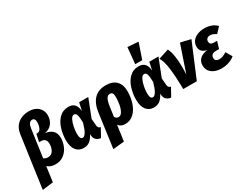

<svg xmlns="http://www.w3.org/2000/svg" viewBox="-114 -1566 3248 2514"><g transform="rotate(-30 1510.0 -309.0)"><path d="M83 -553Q97 -652 162.5 -706Q228 -760 327 -760Q417 -760 468.5 -712Q520 -664 520 -590Q520 -526 485.5 -474.5Q451 -423 371 -404Q433 -400 476.5 -362Q520 -324 520 -247Q520 -188 495.5 -127Q471 -66 418.5 -24Q366 18 287 18Q214 18 169 -24L138 204L-26 224ZM353 -252Q353 -341 272 -341H244L269 -455H283Q319 -455 337 -493.5Q355 -532 355 -581Q355 -642 312 -642Q257 -642 244 -551L185 -132Q211 -111 250 -111Q302 -111 327.5 -154.5Q353 -198 353 -252Z M934 -413 960 -532H1098L992 -261L1000 -160Q1002 -136 1012.5 -124Q1023 -112 1043 -108L973 18Q883 6 876 -78L875 -100Q845 -40 807.5 -11Q770 18 717 18Q645 18 603 -34Q561 -86 561 -184Q561 -272 586 -356Q611 -440 666.5 -495.5Q722 -551 807 -551Q867 -551 898.5 -515.5Q930 -480 934 -413ZM728 -189Q728 -145 738.5 -125Q749 -105 769 -105Q823 -105 871 -276Q870 -361 858.5 -394Q847 -427 820 -427Q791 -427 770 -385.5Q749 -344 738.5 -288Q728 -232 728 -189Z M1581 -339Q1581 -247 1553.5 -165Q1526 -83 1472 -32.5Q1418 18 1342 18Q1277 18 1243 -29L1210 207L1041 224L1112 -293Q1130 -419 1194.5 -485Q1259 -551 1372 -551Q1471 -551 1526 -497Q1581 -443 1581 -339ZM1411 -350Q1411 -394 1399 -410.5Q1387 -427 1362 -427Q1329 -427 1309 -392Q1289 -357 1278 -275L1259 -139Q1278 -105 1312 -105Q1346 -105 1368.5 -144.5Q1391 -184 1401 -240.5Q1411 -297 1411 -350Z M1995 -413 2021 -532H2159L2053 -261L2061 -160Q2063 -136 2073.5 -124Q2084 -112 2104 -108L2034 18Q1944 6 1937 -78L1936 -100Q1906 -40 1868.5 -11Q1831 18 1778 18Q1706 18 1664 -34Q1622 -86 1622 -184Q1622 -272 1647 -356Q1672 -440 1727.5 -495.5Q1783 -551 1868 -551Q1928 -551 1959.5 -515.5Q1991 -480 1995 -413ZM1789 -189Q1789 -145 1799.5 -125Q1810 -105 1830 -105Q1884 -105 1932 -276Q1931 -361 1919.5 -394Q1908 -427 1881 -427Q1852 -427 1831 -385.5Q1810 -344 1799.5 -288Q1789 -232 1789 -189ZM2031 -830 1951 -596H1845L1869 -842Z M2360 -246Q2360 -199 2357 -145L2494 -549L2647 -513L2432 0H2227Q2225 -190 2208.5 -316.5Q2192 -443 2155 -499L2310 -549Q2360 -454 2360 -246Z M2600 -140Q2600 -201 2640.5 -239Q2681 -277 2755 -284Q2654 -307 2654 -393Q2654 -440 2680 -475.5Q2706 -511 2753.5 -531Q2801 -551 2863 -551Q2917 -551 2964 -534Q3011 -517 3046 -481L2971 -401Q2925 -434 2881 -434Q2851 -434 2834.5 -418.5Q2818 -403 2818 -376Q2818 -353 2832 -339.5Q2846 -326 2875 -326H2927L2895 -219H2849Q2808 -219 2789 -202Q2770 -185 2770 -155Q2770 -130 2786.5 -116Q2803 -102 2835 -102Q2861 -102 2887 -111.5Q2913 -121 2946 -142L3001 -49Q2963 -17 2910.5 0.5Q2858 18 2799 18Q2711 18 2655.5 -24Q2600 -66 2600 -140Z"/></g></svg>

Font: Fira Sans Condensed ExtraBold
Style: Italic
Weight: 800
Width: 3
Italic angle: -8°
Designer: bBox Type GmbH & Carrois Corporate GbR & Edenspiekermann AG
Foundry: bBox Type GmbH & Carrois Corporate GbR & Edenspiekermann AG
Version: Version 4.301